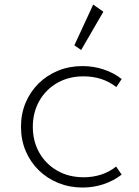

<svg xmlns="http://www.w3.org/2000/svg" viewBox="-20 -824 621 860"><path d="M349.5 16Q292 16 241.8 -4.2Q191.5 -24.5 154 -61Q116.5 -97.5 95.2 -147.2Q74 -197 74 -256Q74 -315 95 -364.5Q116 -414 153.5 -450.8Q191 -487.5 241 -507.8Q291 -528 349.5 -528Q400 -528 445.5 -512.5Q491 -497 525 -470L501 -434Q440 -482 354 -482Q287.5 -482 236.2 -452.5Q185 -423 156 -371.8Q127 -320.5 127 -256Q127 -191.5 156 -140.2Q185 -89 236.5 -59.5Q288 -30 355 -30Q396.5 -30 433.8 -42.2Q471 -54.5 500 -78L525 -42Q490.5 -15 445.5 0.5Q400.5 16 349.5 16ZM343.5 -600 313 -621 397.5 -803.5 443 -771.5Z"/></svg>

Font: Spartan Thin Light
Style: Regular
Weight: 300
Version: Version 1.004